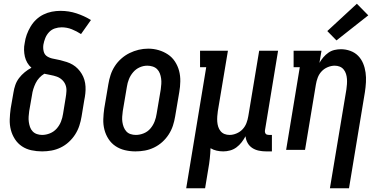

<svg xmlns="http://www.w3.org/2000/svg" viewBox="-20 -801 2040 1026"><path d="M205 8Q176 8 148 2Q120 -4 97.5 -19Q75 -34 60 -57Q45 -80 38 -107Q31 -134 32 -163Q33 -192 37 -221L52 -307Q55 -327 62 -347Q69 -367 82 -384Q95 -401 112 -415Q129 -429 148 -439Q135 -450 126 -465.5Q117 -481 113 -498Q109 -515 108.5 -534Q108 -553 112 -571Q115 -594 123 -616Q131 -638 143.5 -659Q156 -680 173.5 -696.5Q191 -713 212.5 -723.5Q234 -734 257 -738.5Q280 -743 303 -743Q348 -743 389 -729.5Q430 -716 466 -694L413 -619Q390 -634 364 -644.5Q338 -655 309 -655Q291 -655 273 -649Q255 -643 242 -629Q229 -615 222 -597.5Q215 -580 212 -563Q209 -544 213.5 -526Q218 -508 233 -499Q248 -490 266 -487Q284 -484 302 -479.5Q320 -475 337 -469.5Q354 -464 369 -455Q384 -446 396 -433.5Q408 -421 417 -406Q426 -391 431 -374Q436 -357 437 -338.5Q438 -320 436 -301.5Q434 -283 430 -264L416 -179Q412 -154 404 -129.5Q396 -105 382 -83Q368 -61 348 -42.5Q328 -24 304 -12.5Q280 -1 255 3.5Q230 8 205 8ZM205 -80Q226 -80 247 -88.5Q268 -97 283 -114Q298 -131 306 -151.5Q314 -172 317 -193L331 -279Q334 -296 335 -314Q336 -332 330 -347.5Q324 -363 311.5 -374.5Q299 -386 283.5 -391.5Q268 -397 251 -400Q234 -403 217 -407Q202 -398 190 -385Q178 -372 170.5 -356.5Q163 -341 158 -325Q153 -309 151 -293L136 -207Q134 -193 133 -178Q132 -163 134 -149Q136 -135 140.5 -122Q145 -109 154.5 -99Q164 -89 177.5 -84.5Q191 -80 205 -80Z M704 8Q675 8 647.5 1.5Q620 -5 597.5 -20Q575 -35 560 -58Q545 -81 538 -108Q531 -135 532 -164Q533 -193 537 -221L559 -351Q563 -376 571 -400.5Q579 -425 593.5 -447.5Q608 -470 628.5 -488Q649 -506 672.5 -517.5Q696 -529 721 -535Q746 -541 772 -541Q801 -541 828 -533Q855 -525 877.5 -510Q900 -495 915 -472Q930 -449 937 -422.5Q944 -396 943.5 -366.5Q943 -337 938 -309L916 -179Q912 -154 904 -129.5Q896 -105 881.5 -82.5Q867 -60 847 -42Q827 -24 803 -12.5Q779 -1 754 3.5Q729 8 704 8ZM706 -80Q727 -80 748 -88.5Q769 -97 783.5 -114Q798 -131 806 -151.5Q814 -172 817 -193L839 -323Q841 -338 842 -352.5Q843 -367 841 -381.5Q839 -396 834 -409Q829 -422 819.5 -431.5Q810 -441 796 -445.5Q782 -450 767 -450Q746 -450 726 -441Q706 -432 691.5 -415Q677 -398 669 -378Q661 -358 658 -337L636 -207Q634 -192 633 -177.5Q632 -163 634 -149Q636 -135 641 -122Q646 -109 655 -99Q664 -89 677.5 -84.5Q691 -80 706 -80Z M975 205 1082 -442H1049V-530H1198L1144 -207Q1142 -193 1141 -178.5Q1140 -164 1141 -150.5Q1142 -137 1146 -124Q1150 -111 1158.5 -100.5Q1167 -90 1179.5 -85Q1192 -80 1207 -80Q1225 -80 1244 -88Q1263 -96 1276.5 -110.5Q1290 -125 1297 -143.5Q1304 -162 1307 -181L1365 -530H1466L1396 -105Q1395 -100 1396 -95Q1397 -90 1399.5 -86.5Q1402 -83 1407 -81.5Q1412 -80 1417 -80H1433V8H1402Q1382 8 1363 4Q1344 0 1328.5 -10Q1313 -20 1303.5 -36.5Q1294 -53 1292 -73Q1283 -56 1271 -40.5Q1259 -25 1243.5 -13.5Q1228 -2 1209.5 3Q1191 8 1173 8Q1155 8 1137.5 4Q1120 0 1105 -9Q1104 19 1101 47Q1098 75 1093 102L1076 205Z M1743 205 1831 -323Q1833 -337 1834 -351.5Q1835 -366 1834 -379.5Q1833 -393 1829 -406Q1825 -419 1816.5 -429.5Q1808 -440 1795.5 -445Q1783 -450 1769 -450Q1750 -450 1731 -442Q1712 -434 1698.5 -419.5Q1685 -405 1678 -386.5Q1671 -368 1668 -349L1610 0H1509L1582 -442H1549V-530H1698L1687 -465Q1696 -481 1708 -495Q1720 -509 1735 -519.5Q1750 -530 1767.5 -534Q1785 -538 1802 -538Q1828 -538 1852.5 -529Q1877 -520 1894 -502.5Q1911 -485 1920.5 -462Q1930 -439 1933.5 -413.5Q1937 -388 1935.5 -361.5Q1934 -335 1930 -309L1845 205ZM1778 -585 1729 -635 1887 -781 1948 -719Z"/></svg>

Font: Iosevka Slab Semibold
Style: Italic
Weight: 600
Italic angle: -9°
Monospace: yes
Designer: Belleve Invis
Foundry: Belleve Invis
Version: Version 11.1.1; ttfautohint (v1.8.3)